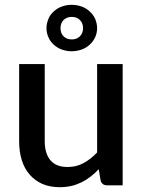

<svg xmlns="http://www.w3.org/2000/svg" viewBox="-20 -779 601 807"><path d="M388.2 -509.8H495.6V0H430.7Q408.7 0 402.8 -20.5L395 -67.9Q381.3 -52.7 361.3 -37.1Q339.4 -20.5 323.7 -13.2Q298.8 -1.5 280.8 2.4Q256.3 7.8 231.9 7.8Q189.9 7.8 158.2 -5.9Q127 -19.5 104.5 -45.4Q82 -71.3 71.3 -106.9Q60.5 -141.1 60.5 -185.5V-509.8H168V-185.5Q168 -133.8 191.9 -105.5Q215.3 -77.1 264.2 -77.1Q301.3 -77.1 330.6 -93.3Q360.4 -108.9 388.2 -138.2ZM175.3 -660.6Q175.3 -680.2 184.1 -701.2Q191.4 -718.3 207 -731.9Q222.2 -745.6 241.2 -752Q260.7 -758.8 280.8 -758.8Q301.3 -758.8 321.8 -752Q340.8 -745.6 356 -731.9Q371.1 -718.3 379.4 -701.2Q388.2 -680.2 388.2 -660.6Q388.2 -640.1 379.4 -621.1Q371.1 -604 356 -590.3Q340.8 -576.7 321.8 -570.3Q301.3 -563.5 280.8 -563.5Q260.7 -563.5 241.2 -570.3Q222.2 -576.7 207 -590.3Q191.4 -604 184.1 -621.1Q175.3 -640.1 175.3 -660.6ZM247.1 -626.5Q260.3 -613.3 282.2 -613.3Q302.7 -613.3 315.9 -626.5Q329.1 -639.6 329.1 -660.6Q329.1 -681.6 315.9 -694.8Q302.7 -708 282.2 -708Q260.3 -708 247.1 -694.8Q234.4 -682.1 234.4 -660.6Q234.4 -639.2 247.1 -626.5Z"/></svg>

Font: Lato-SemiBold
Style: Regular
Weight: 500
Designer: Lukasz Dziedzic with Adam Twardoch and Botio Nikoltchev
Foundry: tyPoland Lukasz Dziedzic
Version: ""